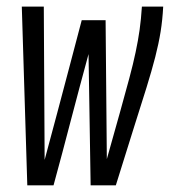

<svg xmlns="http://www.w3.org/2000/svg" viewBox="-20 -556 510 576"><path d="M327.5 0H251.9L245.6 -393.8Q232.4 -345.1 219.2 -295.9Q206 -246.7 193.1 -197.1Q180.3 -147.5 167.1 -98.3Q153.8 -49 140.6 0H61.9L45.4 -536.2H111.4L113.9 -76.4Q132.7 -146.3 151.4 -216.2Q170 -286.1 188.4 -355.8Q206.7 -425.6 225.2 -495.5H296.8L300.5 -78.8Q323.6 -160.6 340 -219.4Q356.4 -278.1 368 -321.5Q379.6 -364.8 386.9 -399.6Q394.3 -434.3 398.8 -466.4Q403.3 -498.6 405.7 -536.2H469.6Q467.5 -496.2 461.8 -460.7Q456.1 -425.2 445.7 -384.7Q435.3 -344.3 419.3 -292.6Q403.2 -240.9 380.6 -169.9Q358 -98.8 327.5 0Z"/></svg>

Font: Georama
Style: Italic
Weight: 400
Width: 2
Italic angle: -9°
Designer: Jean-Baptiste Levee
Foundry: Production Type
Version: Version 1.000